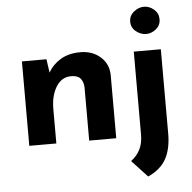

<svg xmlns="http://www.w3.org/2000/svg" viewBox="-58 -721 990 990"><g transform="rotate(-5 437.0 -226.0)"><path d="M199 -437 209 -367Q232 -408 274 -433Q316 -458 376 -458Q438 -458 479.5 -421.5Q521 -385 522 -327V0H382V-275Q381 -304 366.5 -321.5Q352 -339 318 -339Q269 -339 240.5 -293.5Q212 -248 212 -178V0H72V-437ZM669 211 588 124Q618 102 634.5 70Q651 38 651 -8V-437H791V0Q791 78 763 129.5Q735 181 669 211ZM646 -592Q646 -623 670.5 -643Q695 -663 723 -663Q751 -663 774.5 -643Q798 -623 798 -592Q798 -561 774.5 -541.5Q751 -522 723 -522Q695 -522 670.5 -541.5Q646 -561 646 -592Z"/></g></svg>

Font: Reem Kufi Ink
Style: Bold
Weight: 700
Designer: Khaled Hosny
Version: Version 1.002